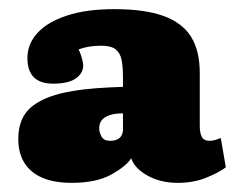

<svg xmlns="http://www.w3.org/2000/svg" viewBox="-20 -762 514 420"><path d="M137 -362Q99 -362 73 -373Q47 -384 33.5 -405.5Q20 -427 20 -458Q20 -506 51 -530Q82 -554 140 -563Q163 -567 190.5 -569Q218 -571 249 -572V-593Q249 -616 246 -631Q243 -646 233 -654Q223 -662 202 -662Q187 -662 175 -660Q163 -658 152 -654Q157 -643 159.5 -633.5Q162 -624 162 -619Q162 -602 146 -590.5Q130 -579 96 -579Q68 -579 54 -593Q40 -607 40 -635Q40 -666 62 -690Q84 -714 126.5 -728Q169 -742 230 -742Q297 -742 338 -727Q379 -712 398 -681.5Q417 -651 417 -602V-487Q417 -471 421.5 -462.5Q426 -454 439 -454Q445 -454 451.5 -456Q458 -458 463 -460L474 -396Q458 -384 430.5 -373Q403 -362 369 -362Q331 -362 302.5 -378Q274 -394 267 -416Q257 -399 224 -380.5Q191 -362 137 -362ZM221 -454Q230 -454 236.5 -457Q243 -460 246 -466Q249 -472 249 -478V-514Q231 -514 219.5 -510Q208 -506 202.5 -499Q197 -492 197 -481Q197 -473 202 -463.5Q207 -454 221 -454Z"/></svg>

Font: Literata Black
Style: Regular
Weight: 900
Designer: Latin by Veronika Burian and Jose Scaglione. Greek by Irene Vlachou. Cyrillic by Vera Evstafieva.
Foundry: TypeTogether
Version: Version 3.103;gftools[0.9.29]